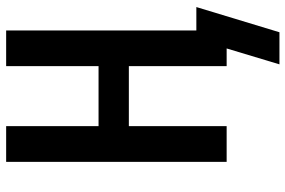

<svg xmlns="http://www.w3.org/2000/svg" viewBox="-176 -600 951 640"><g transform="rotate(-90 300.0 -279.5)"><path d="M406 176 459 0H400V-326H200V0H81V-735H200V-427H400V-735H519V-101H597L513 176Z"/></g></svg>

Font: Iosevka Aile
Style: Bold
Weight: 700
Designer: Belleve Invis
Foundry: Belleve Invis
Version: Version 28.0.1; ttfautohint (v1.8.4)